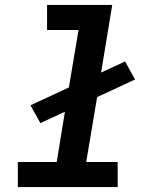

<svg xmlns="http://www.w3.org/2000/svg" viewBox="-20 -755 640 775"><path d="M52 0V-101H209L242 -304L143 -258L103 -330L258 -402L297 -634H170V-735H433L388 -462L485 -507L525 -434L372 -363L328 -101H455V0Z"/></svg>

Font: Iosevka Curly Slab ExObl
Style: Bold
Weight: 700
Width: 7
Italic angle: -9°
Monospace: yes
Designer: Belleve Invis
Foundry: Belleve Invis
Version: Version 11.0.0; ttfautohint (v1.8.3)